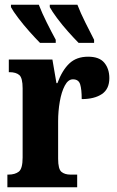

<svg xmlns="http://www.w3.org/2000/svg" viewBox="-20 -786 491 806"><path d="M11 0V-53H15Q43 -53 59 -65.5Q75 -78 75 -125V-415Q75 -459 61 -471Q47 -483 20 -483H17V-536H200L217 -437H221Q241 -491 271 -519.5Q301 -548 350 -548Q397 -548 418 -522.5Q439 -497 439 -458Q439 -412 407.5 -391Q376 -370 323 -370Q323 -411 316.5 -432Q310 -453 286 -453Q266 -453 252 -426.5Q238 -400 231 -359.5Q224 -319 224 -277V-120Q224 -76 238 -64.5Q252 -53 276 -53H304V0ZM310 -606Q292 -624 266.5 -652.5Q241 -681 219.5 -710Q198 -739 189 -756V-766H305Q318 -732 338 -692Q358 -652 375 -619V-606ZM148 -606Q130 -624 104.5 -652.5Q79 -681 57 -710Q35 -739 26 -756V-766H143Q156 -732 176 -692Q196 -652 214 -619V-606Z"/></svg>

Font: Noto Serif ExtraCondensed ExtraBold
Style: Regular
Weight: 800
Width: 2
Designer: Monotype Design Team
Foundry: Monotype Imaging Inc.
Version: Version 2.013; ttfautohint (v1.8.4.7-5d5b)